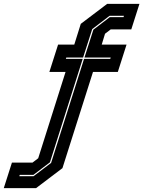

<svg xmlns="http://www.w3.org/2000/svg" viewBox="-128 -770 740 990"><path d="M-108.5 200 -66.5 68.5H39.5L69 46L210 -399H126.5L171.5 -540H255L288.5 -647L424.5 -750H591L549 -618.5H443L413.5 -596L396.5 -540H524.5L479.5 -399H351.5L194 97L58 200ZM-28.5 138.5H45L135.5 70L305.5 -466.5H440.5L443 -473.5H307.5L353.5 -617L438 -681.5H509L511 -688.5H437L347.5 -620L300.5 -473.5H214L211.5 -466.5H298.5L129.5 67L44.5 131.5H-26Z"/></svg>

Font: Tourney ExtraBold
Style: Italic
Weight: 800
Italic angle: -12°
Version: Version 1.015